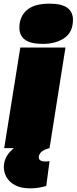

<svg xmlns="http://www.w3.org/2000/svg" viewBox="-20 -810 419 1050"><path d="M251 -790Q318 -790 348.5 -767Q379 -744 379 -702Q379 -634 332 -602Q285 -570 215 -570Q147 -570 116.5 -593Q86 -616 86 -659Q86 -719 126.5 -754.5Q167 -790 251 -790ZM3 0 91 -550H338L251 0ZM111 -30 251 0Q217 9 204.5 22.5Q192 36 192 50Q192 73 228 73Q235 73 240.5 72.5Q246 72 251 71L233 207Q188 220 146 220Q95 220 63 203Q31 186 16 159.5Q1 133 1 105Q1 59 32 23Q63 -13 111 -30Z"/></svg>

Font: Georama Expanded Black
Style: Italic
Weight: 900
Width: 7
Italic angle: -9°
Designer: Jean-Baptiste Levee
Foundry: Production Type
Version: Version 1.000